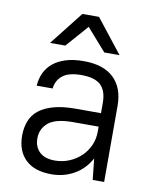

<svg xmlns="http://www.w3.org/2000/svg" viewBox="-81 -773 683 843"><g transform="rotate(10 260.0 -351.5)"><path d="M205 7Q130 7 90 -31.5Q50 -70 50 -138Q50 -174 61.5 -203.5Q73 -233 98.5 -253Q124 -273 164 -284Q204 -295 260 -295H374V-340Q374 -394 347.5 -419.5Q321 -445 260 -445Q205 -445 177.5 -423.5Q150 -402 146 -365H75Q77 -396 89 -422Q101 -448 124 -467Q147 -486 181 -496.5Q215 -507 260 -507Q349 -507 394.5 -463Q440 -419 440 -340V0H389L379 -94Q353 -46 307.5 -19.5Q262 7 205 7ZM210 -55Q244 -55 274 -67.5Q304 -80 326.5 -101.5Q349 -123 361.5 -151.5Q374 -180 374 -212V-235H260Q183 -235 150.5 -208Q118 -181 118 -138Q118 -100 141.5 -77.5Q165 -55 210 -55ZM255 -659 168 -560H100L218 -710H292L410 -560H342Z"/></g></svg>

Font: PT Root UI Web
Style: Regular
Weight: 400
Designer: Vitaly Kuzmin
Foundry: ParaType Ltd.
Version: Version 1.000W